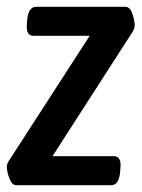

<svg xmlns="http://www.w3.org/2000/svg" viewBox="-29 -543 415 563"><path d="M18 0Q6 0 -1.5 -20Q-9 -40 -9 -54Q-9 -64 0 -76L234 -438H69Q46 -438 50 -474L51 -487Q55 -523 77 -523H339Q352 -523 359 -503Q366 -483 366 -469Q366 -459 358 -447L125 -85H305Q328 -85 324 -49L323 -36Q319 0 297 0Z"/></svg>

Font: Asap Condensed Condensed Medium
Style: Italic
Weight: 500
Width: 3
Italic angle: -6°
Designer: Pablo Cosgaya
Foundry: Omnibus-Type
Version: Version 3.001; ttfautohint (v1.8.4.7-5d5b)